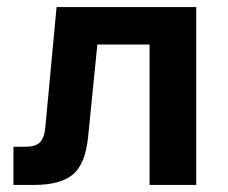

<svg xmlns="http://www.w3.org/2000/svg" viewBox="-20 -523 644 543"><path d="M18 0V-108H52Q80 -108 92.5 -120Q105 -132 108 -161L140 -503H535V0H403V-484L498 -397H163L264 -484L229 -134Q221 -58 185.5 -29Q150 0 76 0Z"/></svg>

Font: Wix Madefor Display
Style: Bold
Weight: 700
Designer: Dalton Maag Ltd
Foundry: Dalton Maag Ltd
Version: Version 3.100